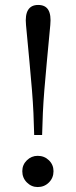

<svg xmlns="http://www.w3.org/2000/svg" viewBox="-20 -744 306 775"><path d="M118 -199Q117 -244 115 -287.5Q113 -331 109 -380.5Q105 -430 99 -494L85 -643Q81 -684 93.5 -704Q106 -724 134 -724Q163 -724 175 -704Q187 -684 183 -643L169 -494Q163 -430 159 -380.5Q155 -331 153 -287.5Q151 -244 150 -199ZM132 11Q107 11 88.5 -7.5Q70 -26 70 -53Q70 -79 88.5 -97Q107 -115 132 -115Q159 -115 177.5 -97Q196 -79 196 -53Q196 -26 177.5 -7.5Q159 11 132 11Z"/></svg>

Font: Baskervville SC
Style: Regular
Weight: 400
Designer: Alexis Faudot, Rémi Forte, Morgane Pierson, Rafael Ribas, Tanguy Vanlaeys, Rosalie Wagner, Thomas Huot-Marchand
Foundry: ANRT
Version: Version 1.100